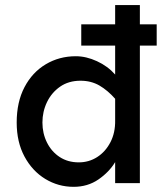

<svg xmlns="http://www.w3.org/2000/svg" viewBox="-20 -723 644 758"><path d="M300.8 -543V-627H598.6V-543ZM270.5 14.6Q210 14.6 158.7 -16.6Q107.4 -47.9 76.7 -105Q45.9 -162.1 45.9 -239.3Q45.9 -320.3 76.7 -378.9Q107.4 -437.5 160.6 -469.2Q213.9 -501 279.3 -501Q320.3 -501 362.8 -481.4Q405.3 -461.9 434.6 -428.7V-703.1H532.2V0H434.6V-83Q411.1 -43.9 368.7 -14.6Q326.2 14.6 270.5 14.6ZM291 -82Q331.1 -82 363.8 -103Q396.5 -124 416 -161.6Q435.5 -199.2 434.6 -248V-333Q405.3 -366.2 372.6 -385.3Q339.8 -404.3 297.9 -404.3Q251 -404.3 217.3 -380.9Q183.6 -357.4 165.5 -319.8Q147.5 -282.2 147.5 -239.3Q147.5 -196.3 165.5 -160.2Q183.6 -124 215.8 -103Q248 -82 291 -82Z"/></svg>

Font: Sen Medium
Style: Regular
Weight: 500
Designer: Kosal Sen, Philatype
Foundry: Philatype
Version: Version 2.000;gftools[0.9.31]